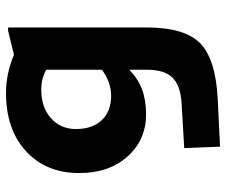

<svg xmlns="http://www.w3.org/2000/svg" viewBox="-78 -452 769 654"><g transform="rotate(-90 307.0 -125.5)"><path d="M244 -13Q157 -13 100.5 -76Q44 -139 44 -241Q44 -353 118 -421.5Q192 -490 317 -490Q351 -490 383.5 -483Q416 -476 447 -463L529 -483H540V-13Q540 119 486 171.5Q432 224 298 231L134 239L129 117L283 108Q343 104 369.5 76.5Q396 49 396 -10V-70Q365 -40 328.5 -26.5Q292 -13 244 -13ZM328 -370Q268 -370 231 -337Q194 -304 194 -252Q194 -196 224 -164Q254 -132 307 -132Q330 -132 351.5 -139.5Q373 -147 396 -163V-353Q379 -362 363 -366Q347 -370 328 -370Z"/></g></svg>

Font: Intel One Mono
Style: Bold
Weight: 700
Monospace: yes
Designer: Fred Shallcrass
Foundry: Frere-Jones Type LLC
Version: Version 1.400;hotconv 1.1.0;makeotfexe 2.6.0;FJTRelease1.4